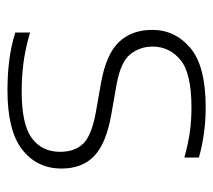

<svg xmlns="http://www.w3.org/2000/svg" viewBox="-49 -539 598 540"><g transform="rotate(90 250.0 -269.0)"><path d="M234.5 9Q189.5 9 149.8 4Q110 -1 71.5 -13V-54.5Q118 -41 156.8 -36Q195.5 -31 237 -31Q330 -31 368.5 -59.5Q407 -88 407 -139Q407 -181 383.5 -204.5Q360 -228 296 -239.5L211 -254.5Q131.5 -269 97.8 -305Q64 -341 64 -398Q64 -462.5 115 -505.5Q166 -548.5 282 -548.5Q355 -548.5 423 -529.5V-488.5Q383.5 -499.5 350.8 -504Q318 -508.5 282 -508.5Q186 -508.5 148.5 -477.5Q111 -446.5 111 -399.5Q111 -363.5 132.5 -336.5Q154 -309.5 217 -298L302 -283Q382.5 -269 418.2 -235.5Q454 -202 454 -143Q454 -74 400.8 -32.5Q347.5 9 234.5 9Z"/></g></svg>

Font: Encode Sans Exp XLt
Style: Regular
Weight: 200
Width: 7
Designer: Multiple Designers
Foundry: Impallari Type
Version: Version 3.002; ttfautohint (v1.8.3) -l 8 -r 50 -G 200 -x 14 